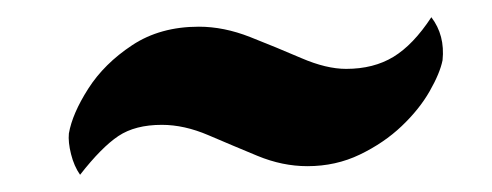

<svg xmlns="http://www.w3.org/2000/svg" viewBox="-20 -402 572 223"><path d="M73 -199Q66 -209 62.5 -223Q59 -237 60 -247Q64 -270 82.5 -299Q101 -328 133.5 -349.5Q166 -371 211 -371Q240 -371 270.5 -359Q301 -347 330 -334.5Q359 -322 382 -322Q414 -322 437 -336Q460 -350 481 -382Q497 -361 494 -332Q491 -317 479 -296Q467 -275 446.5 -255.5Q426 -236 398 -222.5Q370 -209 337 -209Q308 -209 279 -221Q250 -233 222 -245Q194 -257 168 -257Q137 -257 117.5 -244Q98 -231 73 -199Z"/></svg>

Font: Petrona Black
Style: Italic
Weight: 900
Italic angle: -9°
Designer: Ringo R. Seeber
Foundry: Ringo R. Seeber
Version: Version 2.001; ttfautohint (v1.8.3)